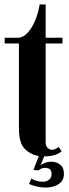

<svg xmlns="http://www.w3.org/2000/svg" viewBox="-20 -693 312 862"><path d="M179.5 9Q179 9 178.5 9L162 49.5Q166.5 44.5 180.2 38.8Q194 33 211 33Q232.5 33 249.8 46Q267 59 267 88Q267 117.5 243.8 133.2Q220.5 149 185.5 149Q161.5 149 139.8 143Q118 137 110.5 133L120.5 109Q125.5 112.5 141 117.8Q156.5 123 172.5 123Q188.5 123 200 114Q211.5 105 211.5 89Q211.5 71.5 202.8 66Q194 60.5 183 60.5Q166 60.5 153 72L130 70L154.5 7.5Q119 2.5 92 -24Q65 -50.5 65 -116V-498H1V-523.5H65Q87 -526.5 106 -548Q125 -569.5 138.5 -602.5Q152 -635.5 158 -673H185V-523.5H260.5V-498H185V-55.5Q185 -35.5 194.8 -28Q204.5 -20.5 213.5 -20.5Q222.5 -20.5 230.8 -25Q239 -29.5 243 -33.5L257 -13.5Q244 -3 225.2 3Q206.5 9 179.5 9Z"/></svg>

Font: Imbue 50pt
Style: Bold
Weight: 700
Designer: Tyler Finck
Foundry: Etcetera Type Company
Version: Version 1.102; ttfautohint (v1.8.3)